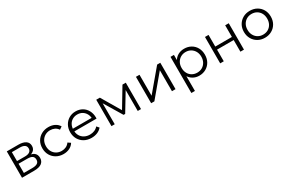

<svg xmlns="http://www.w3.org/2000/svg" viewBox="144 -1823 4968 3309"><g transform="rotate(-30 2627.5 -168.0)"><path d="M101 0V-525H333Q422 -525 473.5 -491Q525 -457 525 -391Q525 -327 476 -292.5Q427 -258 347 -258L361 -279Q455 -279 499 -244Q543 -209 543 -143Q543 -75 493.5 -37.5Q444 0 340 0ZM170 -56H337Q404 -56 438.5 -77.5Q473 -99 473 -147Q473 -195 442 -217Q411 -239 344 -239H170ZM170 -292H328Q389 -292 421.5 -315Q454 -338 454 -382Q454 -426 421.5 -448Q389 -470 328 -470H170Z M929 5Q851 5 789.5 -29.5Q728 -64 693 -124.5Q658 -185 658 -263Q658 -342 693 -402Q728 -462 789.5 -496Q851 -530 929 -530Q996 -530 1050 -504Q1104 -478 1135 -426L1082 -390Q1055 -430 1015 -449Q975 -468 928 -468Q872 -468 827 -442.5Q782 -417 756 -371Q730 -325 730 -263Q730 -201 756 -155Q782 -109 827 -83.5Q872 -58 928 -58Q975 -58 1015 -77Q1055 -96 1082 -135L1135 -99Q1104 -48 1050 -21.5Q996 5 929 5Z M1488 5Q1406 5 1344 -29.5Q1282 -64 1247 -124.5Q1212 -185 1212 -263Q1212 -341 1245.5 -401Q1279 -461 1337.5 -495.5Q1396 -530 1469 -530Q1543 -530 1600.5 -496.5Q1658 -463 1691 -402.5Q1724 -342 1724 -263Q1724 -258 1723.5 -252.5Q1723 -247 1723 -241H1266V-294H1685L1657 -273Q1657 -330 1632.5 -374.5Q1608 -419 1566 -444Q1524 -469 1469 -469Q1415 -469 1372 -444Q1329 -419 1305 -374Q1281 -329 1281 -271V-260Q1281 -200 1307.5 -154.5Q1334 -109 1381.5 -83.5Q1429 -58 1490 -58Q1538 -58 1579.5 -75Q1621 -92 1651 -127L1691 -81Q1656 -39 1603.5 -17Q1551 5 1488 5Z M1881 0V-525H1953L2191 -122H2161L2403 -525H2469V0H2404V-444L2417 -438L2191 -64H2159L1931 -442L1946 -445V0Z M2671 0V-525H2742V-108L3093 -525H3156V0H3085V-418L2735 0Z M3630 5Q3562 5 3507 -26.5Q3452 -58 3419.5 -117.5Q3387 -177 3387 -263Q3387 -349 3419 -408.5Q3451 -468 3506 -499Q3561 -530 3630 -530Q3705 -530 3764.5 -496.5Q3824 -463 3858 -402.5Q3892 -342 3892 -263Q3892 -183 3858 -123Q3824 -63 3764.5 -29Q3705 5 3630 5ZM3359 194V-525H3427V-367L3420 -262L3430 -156V194ZM3625 -58Q3681 -58 3725 -83.5Q3769 -109 3795 -155.5Q3821 -202 3821 -263Q3821 -324 3795 -370Q3769 -416 3725 -442Q3681 -468 3625 -468Q3569 -468 3524.5 -442Q3480 -416 3454.5 -370Q3429 -324 3429 -263Q3429 -202 3454.5 -155.5Q3480 -109 3524.5 -83.5Q3569 -58 3625 -58Z M4045 0V-525H4116V-293H4447V-525H4518V0H4447V-232H4116V0Z M4936 5Q4860 5 4799.5 -29.5Q4739 -64 4704 -124.5Q4669 -185 4669 -263Q4669 -342 4704 -402Q4739 -462 4799 -496Q4859 -530 4936 -530Q5014 -530 5074.5 -496Q5135 -462 5169.5 -402Q5204 -342 5204 -263Q5204 -185 5169.5 -124.5Q5135 -64 5074 -29.5Q5013 5 4936 5ZM4936 -58Q4993 -58 5037 -83.5Q5081 -109 5106.5 -155.5Q5132 -202 5132 -263Q5132 -325 5106.5 -371Q5081 -417 5037 -442.5Q4993 -468 4937 -468Q4881 -468 4837 -442.5Q4793 -417 4767 -371Q4741 -325 4741 -263Q4741 -202 4767 -155.5Q4793 -109 4837 -83.5Q4881 -58 4936 -58Z"/></g></svg>

Font: MOST Montserrat
Style: Regular
Weight: 400
Designer: Julieta Ulanovsky
Foundry: Julieta Ulanovsky
Version: Version 8.000;March 11, 2024;FontCreator 15.0.0.2926 64-bit